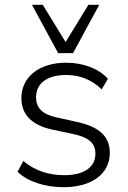

<svg xmlns="http://www.w3.org/2000/svg" viewBox="-20 -771 534 799"><path d="M245 8C361 8 437 -47 437 -135C437 -203 393 -243 303 -263L213 -283C155 -296 130 -323 130 -366C130 -422 173 -459 256 -459C312 -459 363 -439 403 -399L429 -443C391 -486 326 -510 255 -510C140 -510 69 -448 69 -363C69 -296 110 -251 196 -232L286 -213C350 -199 377 -175 377 -131C377 -76 331 -42 247 -42C184 -42 126 -60 77 -101L53 -56C96 -15 167 8 245 8ZM222 -550H284L393 -751H348L253 -596L158 -751H113Z"/></svg>

Font: Poppy and Pepper Light
Style: Regular
Weight: 300
Designer: Thy Ha
Foundry: Thy Ha
Version: Version 0.001;Glyphs 3.2 (3227)